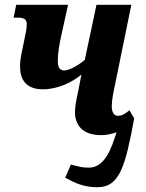

<svg xmlns="http://www.w3.org/2000/svg" viewBox="-20 -556 611 804"><path d="M388 228C482 228 505 138 542 -60L522 -94C503 -79 492 -71 473 -71C458 -71 448 -86 448 -111C448 -138 455 -170 464 -213L530 -536H384L335 -305C300 -276 266 -261 249 -261C230 -261 222 -275 222 -299C222 -334 228 -370 239 -418L265 -536H48L37 -482H56C81 -482 92 -475 92 -455C92 -434 87 -415 82 -390C75 -351 64 -316 64 -278C64 -226 86 -182 160 -182C223 -182 285 -213 321 -244L307 -172C300 -140 294 -112 294 -86C294 -36 322 10 404 10C429 10 449 4 468 -2L460 22C435 101 402 146 352 146C323 146 311 142 277 133L253 188C295 211 331 228 388 228Z"/></svg>

Font: Noto Serif Condensed Extra
Style: Italic
Weight: 800
Width: 3
Italic angle: -12°
Designer: Monotype Design Team
Foundry: Monotype Imaging Inc.
Version: Version 1.901